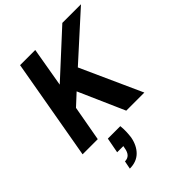

<svg xmlns="http://www.w3.org/2000/svg" viewBox="-272 -834 1253 1253"><g transform="rotate(-45 354.0 -208.0)"><path d="M23 0 146 -700H286L239 -427L536 -700H708L402 -423L593 0H426L286 -318L207 -245L163 0ZM175 284 186 228Q211 228 226 212.5Q241 197 246 165L249 150H192L212 44H327Q330 71 329 97Q328 123 325 146Q313 210 275 247Q237 284 175 284Z"/></g></svg>

Font: DM Sans 24pt ExtraBold
Style: Italic
Weight: 800
Italic angle: -10°
Designer: Colophon Foundry, Jonny Pinhorn
Foundry: Colophon Foundry
Version: Version 4.004;gftools[0.9.30]